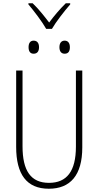

<svg xmlns="http://www.w3.org/2000/svg" viewBox="-20 -1146 603 1176"><path d="M263 -969H298C322 -1011 374 -1078 410 -1119V-1126H383C346 -1090 310 -1047 281 -1008C252 -1046 215 -1093 180 -1126H154V-1119C188 -1079 239 -1012 263 -969ZM376 -817C400 -817 408 -834 408 -857C408 -879 399 -897 376 -897C354 -897 344 -880 344 -857C344 -833 354 -817 376 -817ZM186 -817C210 -817 219 -834 219 -857C219 -879 210 -897 186 -897C164 -897 155 -880 155 -857C155 -833 164 -817 186 -817ZM279 10C410 10 484 -72 484 -243V-714H445V-248C445 -97 389 -26 280 -26C169 -26 118 -100 118 -250V-714H79V-246C79 -79 143 10 279 10Z"/></svg>

Font: Noto Sans Mono SemiCondensed ExtraLight
Style: Regular
Weight: 200
Width: 4
Designer: Monotype Design Team
Foundry: Monotype Imaging Inc.
Version: Version 2.014